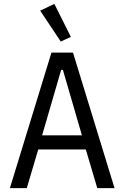

<svg xmlns="http://www.w3.org/2000/svg" viewBox="-20 -969 640 989"><path d="M481 0 422 -199H177L118 0H31L245 -698H356L570 0ZM304 -609H295L197 -272H402ZM187 -914 260 -949 345 -779 293 -755Z"/></svg>

Font: IBM Plex Mono
Style: Regular
Weight: 400
Monospace: yes
Designer: Mike Abbink, Paul van der Laan, Pieter van Rosmalen
Foundry: Bold Monday
Version: Version 2.3